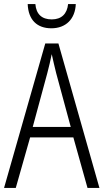

<svg xmlns="http://www.w3.org/2000/svg" viewBox="-20 -930 512 950"><path d="M355 -910H317C312 -861 284 -834 236 -834C187 -834 159 -860 155 -910H117C120 -831 164 -790 234 -790C306 -790 352 -836 355 -910ZM413 0H472L269 -715H204L0 0H58L129 -250H343ZM258 -568 330 -302H142L214 -568C222 -600 230 -631 236 -662C242 -632 251 -598 258 -568Z"/></svg>

Font: Noto Sans Devanagari Condensed Light
Style: Regular
Weight: 300
Width: 3
Designer: Jelle Bosma - Monotype Design Team
Foundry: Monotype Imaging Inc.
Version: Version 2.004